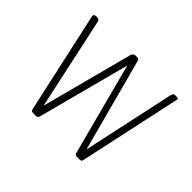

<svg xmlns="http://www.w3.org/2000/svg" viewBox="-100 -545 686 686"><g transform="rotate(45 243.0 -202.0)"><path d="M373 -9Q372 0 363 0H348Q338 0 337 -9L245 -358L153 -9Q150 0 143 0H128Q122 0 120 -1.5Q118 -3 116 -9L32 -391Q29 -404 42 -404H49Q57 -404 60 -393L135 -45L227 -394Q233 -404 239 -404H250Q257 -404 260 -395L354 -43L430 -395Q431 -398 433.5 -401Q436 -404 441 -404H449Q461 -404 456 -393Z"/></g></svg>

Font: Chathura Light
Style: Regular
Weight: 300
Designer: Appaji Ambarisha Darbha
Foundry: Aditya Fonts
Version: Version 1.001 2016